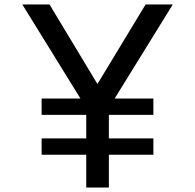

<svg xmlns="http://www.w3.org/2000/svg" viewBox="-20 -845 879 865"><path d="M368.5 0V-148H167.5V-221.5H368.5V-327.5H167.5V-401H342.5L80.5 -825H203L419 -466.5L636 -825H758.5L496.5 -401H671V-327.5H470.5V-221.5H671V-148H470.5V0Z"/></svg>

Font: Spartan Thin Medium
Style: Regular
Weight: 500
Version: Version 1.004